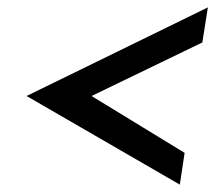

<svg xmlns="http://www.w3.org/2000/svg" viewBox="-20 -542 583 520"><path d="M52 -282 467 -42 480 -128 228 -282 528 -427 543 -522Z"/></svg>

Font: Charger Sport
Style: BdObl
Weight: 700
Designer: Jasper
Foundry: Cannot Into Space Fonts
Version: Version 1.1